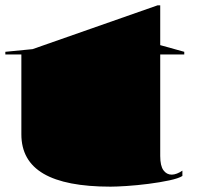

<svg xmlns="http://www.w3.org/2000/svg" viewBox="-20 -684 740 719"><path d="M394 15Q226 15 143 -33.5Q60 -82 60 -181V-480H0V-490L102 -500L570 -664H580V-515L670 -490V-480H580V-100Q580 -63 592 -46.5Q604 -30 623 -30Q632 -30 642.5 -34Q653 -38 663 -45V-25Q649 -16 614 -8.5Q579 -1 536 4.5Q493 10 454.5 12.5Q416 15 394 15Z"/></svg>

Font: Kalnia Expanded
Style: Bold
Weight: 700
Width: 7
Designer: Frida Medrano
Foundry: Frida Medrano
Version: Version 1.105